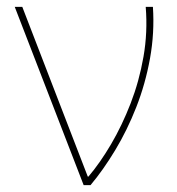

<svg xmlns="http://www.w3.org/2000/svg" viewBox="-20 -540 517 560"><path d="M23 -520H45L236 -25H238Q272 -65 304 -119.5Q336 -174 361 -238.5Q386 -303 398.5 -374.5Q411 -446 405 -520H426Q431 -444 417.5 -369.5Q404 -295 377.5 -227.5Q351 -160 316 -102Q281 -44 244 0H224Z"/></svg>

Font: Murecho Thin
Style: Regular
Weight: 100
Designer: Neil Summerour
Foundry: Positype
Version: Version 1.010